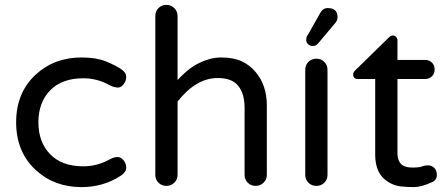

<svg xmlns="http://www.w3.org/2000/svg" viewBox="-20 -755 1826 785"><path d="M321 -75Q377 -75 428 -103Q446 -113 460 -113Q474 -113 485 -100Q496 -87 496 -69Q496 -51 473 -36Q402 10 313 10Q202 10 126 -60Q46 -134 46 -255Q46 -376 126 -450Q202 -520 313 -520Q373 -520 411.5 -504.5Q450 -489 473 -474Q496 -459 496 -441Q496 -423 485 -410Q474 -397 463 -397Q446 -397 428 -407Q377 -435 321 -435Q233 -435 185 -385.5Q137 -336 137 -255Q137 -174 185 -124.5Q233 -75 321 -75Z M870 -436Q782 -436 706 -340V-40Q706 -21 692.5 -8Q679 5 660 5Q641 5 628 -8Q615 -21 615 -40V-689Q615 -709 628 -722Q641 -735 660 -735Q679 -735 692.5 -722Q706 -709 706 -689V-428Q746 -470 775 -487Q832 -520 883.5 -520Q935 -520 968 -504.5Q1001 -489 1024 -462Q1071 -407 1071 -324V-40Q1071 -21 1057.5 -8Q1044 5 1025 5Q1006 5 993 -8Q980 -21 980 -40V-314Q980 -371 954.5 -403.5Q929 -436 870 -436Z M1319 -469V-40Q1319 -21 1306 -8Q1293 5 1273.5 5Q1254 5 1241 -8Q1228 -21 1228 -40V-469Q1228 -489 1241 -502Q1254 -515 1273.5 -515Q1293 -515 1306 -502Q1319 -489 1319 -469ZM1290 -703Q1300 -722 1320 -722Q1360 -722 1360 -685Q1360 -671 1350 -660L1281 -578Q1272 -567 1259.5 -567Q1247 -567 1239.5 -574.5Q1232 -582 1232 -591Q1232 -606 1239 -613Z M1746 -10Q1703 10 1672.5 10Q1642 10 1617 7Q1592 4 1569 -10Q1514 -42 1514 -122V-432H1443Q1424 -432 1424 -451Q1424 -460 1433 -468L1569 -601Q1578 -610 1586 -610Q1594 -610 1599.5 -604Q1605 -598 1605 -590V-510H1718Q1735 -510 1746 -499Q1757 -488 1757 -471Q1757 -454 1746 -443Q1735 -432 1718 -432H1605V-130Q1605 -92 1628 -78Q1641 -70 1667.5 -70Q1694 -70 1705.5 -74.5Q1717 -79 1730.5 -79Q1744 -79 1755 -69Q1766 -59 1766 -39Q1766 -19 1746 -10Z"/></svg>

Font: Varela Round
Style: Regular
Weight: 400
Designer: Joe Prince
Foundry: Joe Prince
Version: Version 1.000